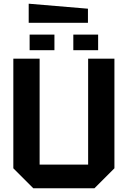

<svg xmlns="http://www.w3.org/2000/svg" viewBox="-20 -1017 690 1037"><path d="M52 -108V-700H194V-128H456V-700H598V-108L490 0H160ZM140 -746V-830H274V-746ZM376 -746V-830H510V-746ZM455 -894H135V-997L455 -970Z"/></svg>

Font: Tektur SemiBold
Style: Regular
Weight: 600
Designer: Adam Jagosz
Foundry: Adam Jagosz
Version: Version 1.005;gftools[0.9.30]